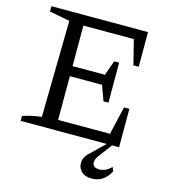

<svg xmlns="http://www.w3.org/2000/svg" viewBox="-123 -746 928 1048"><g transform="rotate(15 341.0 -222.0)"><path d="M563 -217H593V0H37V-28Q64 -37 90.5 -42.5Q117 -48 143 -51L152 -596L37 -618V-648H583V-452H553L518 -591H233V-362H416L446 -446H474V-220H446L415 -305H233V-58H526ZM492 204Q452 204 431.5 182Q411 160 414.5 129Q418 98 449 72L544 -20H569L498 74Q476 103 482 124Q488 145 519 145Q556 145 587 113L596 136Q560 204 492 204Z"/></g></svg>

Font: Piazzolla SC
Style: Regular
Weight: 400
Designer: Juan Pablo del Peral
Foundry: Huerta Tipografica
Version: Version 1.330